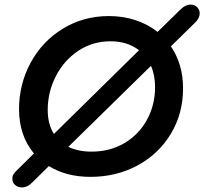

<svg xmlns="http://www.w3.org/2000/svg" viewBox="-20 -778 891 837"><path d="M850 -712Q845 -692 828 -677L725 -576Q778 -498 778 -393Q778 -283 725 -195Q672 -107 580 -57Q488 -7 374 -7Q269 -7 193 -54L123 15Q101 39 75 39Q58 39 46 28.5Q34 18 34 2Q34 -8 36.5 -14Q39 -20 49 -31L128 -109Q63 -187 63 -302Q63 -411 113.5 -504.5Q164 -598 254 -653Q344 -708 455 -708Q517 -708 571 -690Q625 -672 667 -639L763 -733Q787 -758 812 -758Q830 -758 841.5 -744.5Q853 -731 850 -712ZM215 -194 586 -559Q536 -598 462 -598Q383 -598 320.5 -556Q258 -514 223 -445Q188 -376 188 -299Q188 -237 215 -194ZM638 -491 278 -138Q320 -117 379 -117Q460 -117 523 -154.5Q586 -192 621 -256.5Q656 -321 656 -398Q656 -451 638 -491Z"/></svg>

Font: Mali SemiBold
Style: Italic
Weight: 600
Italic angle: -10°
Version: Version 1.000; ttfautohint (v1.6)